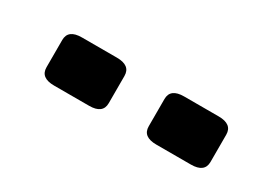

<svg xmlns="http://www.w3.org/2000/svg" viewBox="-24 -895 488 366"><g transform="rotate(30 219.5 -712.0)"><path d="M313 -659Q283 -659 283 -682V-742Q283 -765 313 -765H389Q419 -765 419 -742V-682Q419 -659 389 -659ZM88 -659Q58 -659 58 -682V-742Q58 -765 88 -765H165Q195 -765 195 -742V-682Q195 -659 165 -659Z"/></g></svg>

Font: OpenDyslexic3
Style: Bold
Weight: 700
Designer: Abelardo Gonzalez
Version: Version 1.000;PS 001.001;hotconv 1.0.56